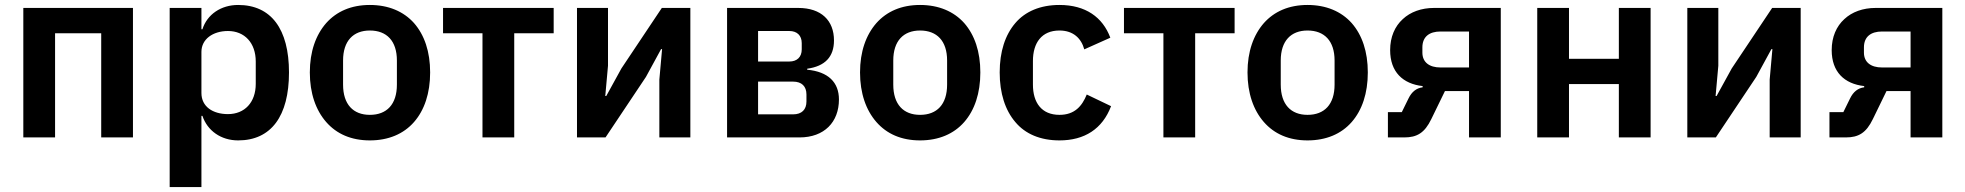

<svg xmlns="http://www.w3.org/2000/svg" viewBox="-20 -554 7923 774"><path d="M74 -522H516V0H388V-420H202V0H74Z M664 -522H792V-436H796C815 -496 871 -534 940 -534C1073 -534 1145 -437 1145 -262C1145 -86 1073 12 940 12C871 12 816 -27 796 -87H792V200H664ZM899 -94C966 -94 1011 -141 1011 -216V-306C1011 -381 966 -429 899 -429C838 -429 792 -396 792 -345V-179C792 -124 838 -94 899 -94Z M1471 12C1396 12 1337 -14 1295 -62C1253 -110 1229 -178 1229 -262C1229 -346 1253 -413 1295 -461C1337 -508 1396 -534 1471 -534C1546 -534 1607 -508 1649 -461C1691 -413 1714 -346 1714 -262C1714 -178 1691 -110 1649 -62C1607 -14 1546 12 1471 12ZM1471 -91C1539 -91 1580 -133 1580 -213V-310C1580 -389 1539 -431 1471 -431C1404 -431 1363 -389 1363 -310V-213C1363 -133 1404 -91 1471 -91Z M1925 -420H1766V-522H2212V-420H2053V0H1925Z M2306 -522H2431V-289L2420 -167H2424L2485 -278L2648 -522H2763V0H2638V-233L2649 -356H2645L2584 -244L2421 0H2306Z M2911 -522H3198C3291 -522 3342 -471 3342 -391C3342 -325 3306 -287 3234 -277V-273C3319 -265 3362 -222 3362 -153C3362 -62 3303 0 3203 0H2911ZM3177 -93C3212 -93 3231 -112 3231 -145V-173C3231 -206 3212 -225 3177 -225H3036V-93ZM3162 -306C3193 -306 3212 -324 3212 -355V-380C3212 -411 3193 -429 3162 -429H3036V-306Z M3689 12C3614 12 3555 -14 3513 -62C3471 -110 3447 -178 3447 -262C3447 -346 3471 -413 3513 -461C3555 -508 3614 -534 3689 -534C3764 -534 3825 -508 3867 -461C3909 -413 3932 -346 3932 -262C3932 -178 3909 -110 3867 -62C3825 -14 3764 12 3689 12ZM3689 -91C3757 -91 3798 -133 3798 -213V-310C3798 -389 3757 -431 3689 -431C3622 -431 3581 -389 3581 -310V-213C3581 -133 3622 -91 3689 -91Z M4251 12C4174 12 4113 -14 4073 -62C4032 -110 4010 -178 4010 -262C4010 -346 4032 -413 4073 -461C4113 -508 4174 -534 4251 -534C4356 -534 4425 -485 4456 -402L4351 -355C4339 -399 4307 -431 4251 -431C4179 -431 4144 -381 4144 -308V-213C4144 -140 4179 -91 4251 -91C4312 -91 4342 -126 4361 -173L4459 -126C4424 -34 4352 12 4251 12Z M4670 -420H4511V-522H4957V-420H4798V0H4670Z M5251 12C5176 12 5117 -14 5075 -62C5033 -110 5009 -178 5009 -262C5009 -346 5033 -413 5075 -461C5117 -508 5176 -534 5251 -534C5326 -534 5387 -508 5429 -461C5471 -413 5494 -346 5494 -262C5494 -178 5471 -110 5429 -62C5387 -14 5326 12 5251 12ZM5251 -91C5319 -91 5360 -133 5360 -213V-310C5360 -389 5319 -431 5251 -431C5184 -431 5143 -389 5143 -310V-213C5143 -133 5184 -91 5251 -91Z M5575 -102H5631L5658 -157C5671 -184 5690 -199 5715 -202V-207C5635 -216 5584 -264 5584 -352C5584 -405 5603 -448 5635 -477C5666 -506 5710 -522 5761 -522H6030V0H5902V-187H5805L5750 -74C5723 -18 5692 0 5641 0H5575ZM5902 -282V-427H5787C5742 -427 5714 -406 5714 -363V-342C5714 -303 5742 -282 5787 -282Z M6177 -522H6305V-317H6506V-522H6634V0H6506V-215H6305V0H6177Z M6782 -522H6907V-289L6896 -167H6900L6961 -278L7124 -522H7239V0H7114V-233L7125 -356H7121L7060 -244L6897 0H6782Z M7355 -102H7411L7438 -157C7451 -184 7470 -199 7495 -202V-207C7415 -216 7364 -264 7364 -352C7364 -405 7383 -448 7415 -477C7446 -506 7490 -522 7541 -522H7810V0H7682V-187H7585L7530 -74C7503 -18 7472 0 7421 0H7355ZM7682 -282V-427H7567C7522 -427 7494 -406 7494 -363V-342C7494 -303 7522 -282 7567 -282Z"/></svg>

Font: Plexus Sans SemiBold
Style: Regular
Weight: 600
Version: Version 2.001;PS 002.001;hotconv 1.0.70;makeotf.lib2.5.58329